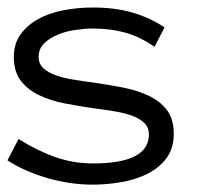

<svg xmlns="http://www.w3.org/2000/svg" viewBox="-25 -486 591 517"><path d="M442.9 -126Q442.9 -85.9 422.9 -59.6Q402.8 -33.2 371.3 -17.6Q339.8 -2 301 4.6Q262.2 11.2 225.1 11.2Q163.1 11.2 101.6 -6.8Q40 -24.9 -4.9 -54.2L24.9 -111.8Q75.2 -80.1 124 -63Q172.9 -45.9 225.1 -45.9Q376 -45.9 376 -124Q376 -143.1 363.5 -155Q351.1 -167 330.1 -174.6Q309.1 -182.1 282 -186.5Q254.9 -190.9 225.1 -194.8Q187 -200.2 149.4 -207.5Q111.8 -214.8 80.8 -229.5Q49.8 -244.1 31 -268.6Q12.2 -293 12.2 -333Q12.2 -367.2 29.5 -392.1Q46.9 -417 75.9 -433.6Q105 -450.2 144 -458Q183.1 -465.8 225.1 -465.8Q285.2 -465.8 332.5 -451.9Q379.9 -438 418 -412.1L391.1 -359.9Q352.1 -387.2 312 -398.2Q272 -409.2 225.1 -409.2Q204.1 -409.2 178.5 -405.5Q152.8 -401.9 130.9 -392.8Q108.9 -383.8 94 -369.4Q79.1 -355 79.1 -333Q79.1 -314 91.6 -302.5Q104 -291 125 -283.4Q146 -275.9 173.1 -271.5Q200.2 -267.1 230 -263.2Q267.1 -257.8 304.9 -250.5Q342.8 -243.2 373.8 -229Q404.8 -214.8 423.8 -190.4Q442.9 -166 442.9 -126Z"/></svg>

Font: Anonymous Pro
Style: Regular
Weight: 400
Monospace: yes
Designer: Mark Simonson
Version: Version 1.002